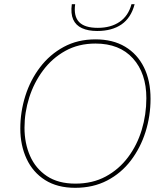

<svg xmlns="http://www.w3.org/2000/svg" viewBox="-20 -891 788 917"><path d="M339 6Q254 6 195.5 -31Q137 -68 107 -132.5Q77 -197 77 -277Q77 -357 101 -433Q125 -509 171.5 -570Q218 -631 284.5 -667Q351 -703 436 -703Q519 -703 577.5 -668Q636 -633 667.5 -569.5Q699 -506 699 -419Q699 -337 675 -261Q651 -185 605 -124.5Q559 -64 492 -29Q425 6 339 6ZM340 -14Q422 -14 485 -48Q548 -82 591.5 -140Q635 -198 657 -271Q679 -344 679 -422Q679 -541 615 -612Q551 -683 436 -683Q355 -683 292 -648Q229 -613 185.5 -554.5Q142 -496 119.5 -425Q97 -354 97 -281Q97 -207 123.5 -146.5Q150 -86 204 -50Q258 -14 340 -14ZM444 -743Q401 -743 371.5 -756.5Q342 -770 329.5 -798Q317 -826 323 -871H339Q331 -814 357.5 -786Q384 -758 447 -758Q509 -758 551 -786.5Q593 -815 608 -871H623Q606 -806 560.5 -774.5Q515 -743 444 -743Z"/></svg>

Font: Hanken Grotesk Thin
Style: Italic
Weight: 250
Italic angle: -8°
Designer: Alfredo Marco Pradil
Foundry: Hanken Design Co.
Version: Version 3.013